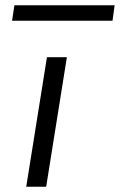

<svg xmlns="http://www.w3.org/2000/svg" viewBox="-20 -712 457 732"><path d="M80 0 159 -494H235L156 0ZM26 -633 35 -692H417L409 -633Z"/></svg>

Font: Nunito Sans 7pt Expanded Light
Style: Italic
Weight: 300
Width: 7
Italic angle: -9°
Designer: Vernon Adams
Foundry: Vernon Adams
Version: Version 3.101;gftools[0.9.27]